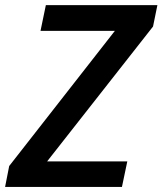

<svg xmlns="http://www.w3.org/2000/svg" viewBox="-39 -734 638 754"><path d="M439.9 0H-19L-2.9 -82L412.1 -612.8H120.1L141.1 -713.9H579.1L562 -629.9L146 -100.1H460.9Z"/></svg>

Font: Open Sans Semibold
Style: Italic
Weight: 600
Italic angle: -12°
Foundry: Ascender Corporation
Version: Version 1.10